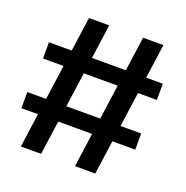

<svg xmlns="http://www.w3.org/2000/svg" viewBox="-122 -788 872 900"><g transform="rotate(20 314.0 -337.5)"><path d="M347 0H448L542.5 -675H441ZM18 -169.5H586V-250H18ZM77 0H178L272 -675H171ZM33.5 -423H601.5V-504H33.5Z"/></g></svg>

Font: Anybody SemiCondensed SemiBold
Style: Regular
Weight: 600
Width: 4
Version: Version 1.113;gftools[0.9.25]